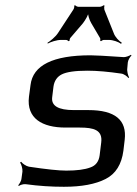

<svg xmlns="http://www.w3.org/2000/svg" viewBox="-20 -706 524 736"><path d="M231 -217H286C339 -217 374 -208 368 -160L362 -111C359 -87 347 -71 326 -64C305 -56 274 -52 234 -52C205 -52 158 -57 91 -67C80 -69 66 -79 61 -86L57 -83C62 -76 67 -59 66 -48L62 -19C61 -12 54 0 50 4L52 7C57 3 70 -1 78 0C129 7 178 10 225 10C293 10 346 0 385 -20C424 -40 446 -76 453 -128L458 -170C467 -246 421 -284 319 -284H263C204 -284 176 -300 180 -333L185 -374C188 -396 199 -412 217 -421C235 -430 267 -435 315 -435C353 -435 396 -431 444 -424C455 -423 468 -413 472 -407L475 -409C471 -416 466 -433 468 -445L470 -467C471 -476 479 -489 484 -493L482 -496C476 -492 463 -487 455 -487C384 -492 342 -494 327 -494C183 -494 106 -456 97 -380L91 -335C81 -252 142 -217 231 -217ZM214 -553H233C236 -553 242 -550 242 -548L247 -550C246 -552 248 -559 250 -561L298 -617C308 -630 320 -651 321 -663H317C316 -651 322 -630 330 -617L363 -561C365 -559 365 -552 364 -550L367 -548C369 -550 375 -553 378 -553H397C414 -553 435 -545 444 -538L447 -542C437 -548 421 -564 416 -579L380 -669C379 -673 379 -682 381 -684L378 -686C376 -684 367 -680 363 -680H280C276 -680 269 -684 268 -686L264 -684C266 -682 264 -673 261 -669L202 -579C192 -564 172 -548 162 -542L163 -539C174 -545 197 -553 214 -553Z"/></svg>

Font: Gamestation Storm Oblique 
Style: Italic
Weight: 400
Designer: Jonas Hecksher
Foundry: Jonas Hecksher, Playtypeª, e-types AS
Version: Version 1.003